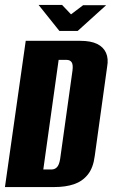

<svg xmlns="http://www.w3.org/2000/svg" viewBox="-22 -756 455 776"><path d="M-2 0 82 -591H302Q345 -591 370.5 -578.5Q396 -566 406.5 -542.5Q417 -519 411 -486L361 -126Q355 -78 333 -50.5Q311 -23 277 -11.5Q243 0 198 0ZM153 -71H186Q199 -71 208 -80Q217 -89 221 -113L271 -471Q274 -495 267.5 -504.5Q261 -514 247 -514H215ZM218 -631 134 -736H229L265 -698L314 -735H407L292 -631Z"/></svg>

Font: Alumni Sans Thin ExtraBold
Style: Italic
Weight: 800
Italic angle: -8°
Version: Version 1.016